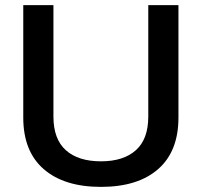

<svg xmlns="http://www.w3.org/2000/svg" viewBox="-20 -720 789 751"><path d="M375 11Q231 11 151 -58.5Q71 -128 71 -260V-700H189V-264Q189 -176 237.5 -132.5Q286 -89 375 -89Q463 -89 511.5 -132.5Q560 -176 560 -264V-700H678V-260Q678 -128 598.5 -58.5Q519 11 375 11Z"/></svg>

Font: Kanit Cyrillic
Style: Regular
Weight: 400
Designer: Katatrad Team, Sasha Pavljenko
Foundry: CadsonDemak, Pavljenko + Design
Version: Version 1.002;Fontself Maker 3.5.7